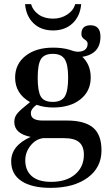

<svg xmlns="http://www.w3.org/2000/svg" viewBox="-20 -662 523 927"><path d="M224 245Q133 245 83.5 212Q34 179 34 117Q34 41 128 -1Q49 -17 49 -73Q49 -93 59 -108Q69 -123 96 -145L125 -169Q53 -210 53 -287Q53 -353 103.5 -392.5Q154 -432 236 -432Q325 -432 371.5 -393Q418 -354 418 -288Q418 -222 368.5 -182.5Q319 -143 236 -143Q193 -143 157 -156Q129 -137 129 -115Q129 -80 186 -80H304Q388 -80 429 -46Q470 -12 470 64Q470 147 403 196Q336 245 224 245ZM227 216Q300 216 342.5 180Q385 144 385 85Q385 44 362 24.5Q339 5 289 5H189Q153 9 127.5 41Q102 73 102 112Q102 161 133.5 188.5Q165 216 227 216ZM235 -170Q277 -170 293 -196.5Q309 -223 309 -287Q309 -350 292.5 -376Q276 -402 235 -402Q194 -402 178 -377Q162 -352 162 -286Q162 -222 177 -196Q192 -170 235 -170ZM365 -386 324 -419Q356 -407 379.5 -416Q403 -425 403 -451Q403 -463 388 -472Q373 -481 373 -498Q373 -540 417 -540Q465 -540 465 -485Q465 -396 365 -386ZM101 -642H130Q139 -611 167 -591.5Q195 -572 236 -572Q275 -572 305 -592Q335 -612 343 -642H372Q367 -584 330.5 -549.5Q294 -515 236 -515Q178 -515 142 -549.5Q106 -584 101 -642Z"/></svg>

Font: UnnaMedium
Style: Regular
Weight: 500
Designer: Jorge de Buen Unna
Foundry: Omnibus-Type
Version: Version 2.008;hotconv 1.0.109;makeotfexe 2.5.65596